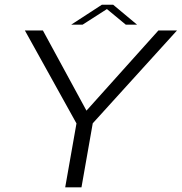

<svg xmlns="http://www.w3.org/2000/svg" viewBox="-20 -806 782 826"><path d="M260.5 0 309 -275 87 -675H164.5L352 -330L661.5 -675H741.5L379 -275.5L330.5 0ZM286.5 -700 418 -785.5H467L569.5 -700H521L440 -767L335.5 -700Z"/></svg>

Font: Anybody ExtraExpanded Light
Style: Italic
Weight: 300
Width: 8
Italic angle: -10°
Designer: Tyler Finck
Foundry: Etcetera Type Company
Version: Version 1.010; ttfautohint (v1.8.3) -l 8 -r 50 -G 200 -x 14 